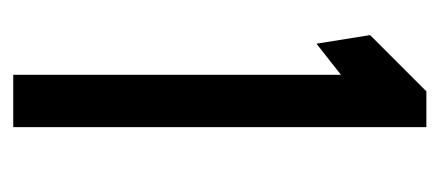

<svg xmlns="http://www.w3.org/2000/svg" viewBox="-207 -457 664 290"><g transform="rotate(90 125.0 -312.0)"><path d="M93 0V-495L46 -458L33 -539L118 -624H172V0Z"/></g></svg>

Font: Inconsolata UltraCondensed ExtraBold
Style: Regular
Weight: 800
Width: 1
Monospace: yes
Designer: Raph Levien, Cyreal, Brenton Simpson
Foundry: Raph Levien, Cyreal, Google
Version: Version 3.001; ttfautohint (v1.8.2.53-6de2)